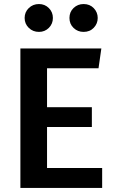

<svg xmlns="http://www.w3.org/2000/svg" viewBox="-20 -931 570 951"><path d="M486 0H81V-691H482L468 -593H213V-400H435V-302H213V-99H486ZM173 -773Q143 -773 122.5 -793Q102 -813 102 -842Q102 -871 122.5 -891Q143 -911 173 -911Q202 -911 222 -891Q242 -871 242 -842Q242 -813 222 -793Q202 -773 173 -773ZM394 -773Q365 -773 344.5 -792.5Q324 -812 324 -842Q324 -872 344.5 -891.5Q365 -911 394 -911Q425 -911 444.5 -890.5Q464 -870 464 -842Q464 -814 444.5 -793.5Q425 -773 394 -773Z"/></svg>

Font: Trujillo Medium
Style: Regular
Weight: 500
Designer: Fira Sans original fonts by bBox Type GmbH, Carrois Corporate GbR, & Edenspiekermann AG / Changes by Cristiano Sobral
Foundry: Fira Sans original fonts by bBox Type GmbH, Carrois Corporate GbR, & Edenspiekermann AG / Changes by Cristiano Sobral
Version: Version 4.301;October 17, 2021;FontCreator 14.0.0.2814 64-bi